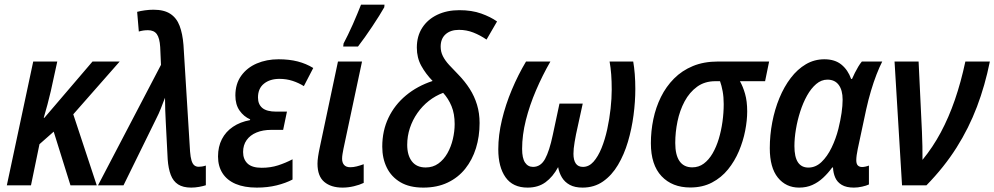

<svg xmlns="http://www.w3.org/2000/svg" viewBox="-20 -809 4340 838"><path d="M9.8 0 125 -540.5H230L201.7 -411.1Q195.3 -383.3 187.3 -353.3Q179.2 -323.2 170.9 -294.9H173.8L383.8 -540.5H502.4L299.8 -310.1L402.3 0H287.6L214.4 -234.4L152.3 -179.7L115.2 0Z M814.5 9.8Q778.8 9.8 757.3 -4.2Q735.8 -18.1 725.3 -45.7Q714.8 -73.2 711.9 -113.3L703.6 -274.4Q702.1 -299.8 701.2 -328.4Q700.2 -356.9 700.2 -382.3Q695.8 -371.6 691.4 -359.9Q687 -348.1 682.4 -336.4Q677.7 -324.7 672.6 -313.2Q667.5 -301.8 661.6 -290.5L519 0H407.7L682.6 -525.9L679.2 -603.5Q676.8 -643.1 664.3 -660.2Q651.9 -677.2 626 -677.2Q615.2 -677.2 605.5 -675.8Q595.7 -674.3 585.9 -671.4L578.6 -757.3Q592.8 -761.2 612.3 -763.9Q631.8 -766.6 649.9 -766.6Q696.3 -766.6 723.6 -748.5Q751 -730.5 763.9 -696.3Q776.9 -662.1 780.8 -612.8L809.6 -147Q811.5 -123 815.9 -108.4Q820.3 -93.8 828.1 -87.4Q835.9 -81.1 847.2 -81.1Q854 -81.1 861.8 -82.3Q869.6 -83.5 878.4 -86.4V-0.5Q866.7 3.4 849.1 6.6Q831.5 9.8 814.5 9.8Z M1100.6 9.8Q1046.4 9.8 1008.5 -6.3Q970.7 -22.5 951.2 -53Q931.6 -83.5 931.6 -126Q931.6 -168.9 948.5 -201.7Q965.3 -234.4 996.8 -255.6Q1028.3 -276.9 1071.3 -284.7L1071.8 -288.1Q1043.9 -300.3 1025.6 -326.4Q1007.3 -352.5 1007.3 -392.1Q1007.3 -442.9 1032.7 -478.3Q1058.1 -513.7 1100.8 -532Q1143.6 -550.3 1195.8 -550.3Q1242.2 -550.3 1279.3 -540.8Q1316.4 -531.2 1347.2 -512.2L1306.2 -433.1Q1283.7 -447.3 1256.8 -456.1Q1230 -464.8 1199.7 -464.8Q1158.2 -464.8 1132.1 -443.8Q1106 -422.9 1106 -383.3Q1106 -353.5 1125.2 -337.6Q1144.5 -321.8 1185.5 -321.8H1232.4L1215.8 -242.2H1164.1Q1127.4 -242.2 1099.6 -230.7Q1071.8 -219.2 1056.4 -197.5Q1041 -175.8 1041 -145.5Q1041 -113.8 1060.5 -95.2Q1080.1 -76.7 1122.1 -76.7Q1160.6 -76.7 1193.4 -87.2Q1226.1 -97.7 1256.8 -113.8V-25.4Q1227.1 -9.8 1187.5 0Q1147.9 9.8 1100.6 9.8Z M1475.1 9.8Q1424.8 9.8 1395.3 -15.1Q1365.7 -40 1365.7 -94.7Q1365.7 -107.9 1368.4 -126.2Q1371.1 -144.5 1376 -167L1455.1 -540.5H1560.1L1479 -159.2Q1476.6 -147.5 1474.9 -136.5Q1473.1 -125.5 1473.1 -116.2Q1473.1 -99.1 1481.9 -89.1Q1490.7 -79.1 1508.8 -79.1Q1522.5 -79.1 1536.9 -82.8Q1551.3 -86.4 1567.4 -92.3V-10.7Q1549.3 -2 1524.4 3.9Q1499.5 9.8 1475.1 9.8ZM1478 -606 1479.5 -619.1Q1487.8 -634.8 1498.5 -656.7Q1509.3 -678.7 1520 -702.9Q1530.8 -727.1 1540 -749.8Q1549.3 -772.5 1555.7 -788.6H1658.2L1657.2 -777.3Q1648.9 -762.2 1635 -740.2Q1621.1 -718.3 1605 -693.8Q1588.9 -669.4 1572.5 -646.5Q1556.2 -623.5 1542.5 -606Z M1827.6 9.8Q1767.1 9.8 1727.5 -13.7Q1688 -37.1 1668.2 -77.4Q1648.4 -117.7 1648.4 -168.9Q1648.4 -238.3 1675.5 -294.9Q1702.6 -351.6 1752 -392.6Q1801.3 -433.6 1868.2 -455.6Q1837.9 -486.8 1818.6 -522Q1799.3 -557.1 1799.3 -601.1Q1799.3 -651.4 1823 -688Q1846.7 -724.6 1888.7 -744.6Q1930.7 -764.6 1984.9 -764.6Q2039.1 -764.6 2080.1 -750Q2121.1 -735.4 2149.4 -715.3L2103.5 -636.2Q2075.7 -655.3 2045.9 -667Q2016.1 -678.7 1983.4 -678.7Q1946.3 -678.7 1924.8 -659.4Q1903.3 -640.1 1903.3 -605.5Q1903.3 -583 1913.1 -563.7Q1922.9 -544.4 1940.4 -525.4Q1958 -506.3 1980.5 -483.4Q2009.8 -453.1 2030.3 -420.9Q2050.8 -388.7 2062 -351.8Q2073.2 -314.9 2073.2 -272Q2073.2 -213.4 2057.4 -162.4Q2041.5 -111.3 2010.5 -72.5Q1979.5 -33.7 1933.6 -12Q1887.7 9.8 1827.6 9.8ZM1837.9 -78.1Q1869.6 -78.1 1893.3 -95.2Q1917 -112.3 1932.9 -140.4Q1948.7 -168.5 1956.5 -201.9Q1964.4 -235.4 1964.4 -267.6Q1964.4 -312.5 1950.7 -345.7Q1937 -378.9 1914.1 -403.8Q1880.4 -391.1 1851.8 -368.7Q1823.2 -346.2 1802 -315.9Q1780.8 -285.6 1769 -250.2Q1757.3 -214.8 1757.3 -176.8Q1757.3 -131.3 1777.8 -104.7Q1798.3 -78.1 1837.9 -78.1Z M2282.7 9.8Q2218.3 9.8 2186.5 -35.2Q2154.8 -80.1 2154.8 -157.2Q2154.8 -219.2 2170.7 -285.6Q2186.5 -352.1 2213.9 -417.2Q2241.2 -482.4 2275.9 -540.5H2382.3Q2347.7 -480.5 2319.6 -415Q2291.5 -349.6 2275.1 -284.4Q2258.8 -219.2 2258.8 -159.2Q2258.8 -118.7 2271.5 -99.6Q2284.2 -80.6 2306.6 -80.6Q2339.8 -80.6 2358.9 -115.2Q2377.9 -149.9 2392.6 -219.7L2421.9 -356.9H2523.4L2494.1 -222.7Q2490.7 -204.6 2488 -189.2Q2485.4 -173.8 2484.1 -161.1Q2482.9 -148.4 2482.9 -137.7Q2482.9 -109.9 2493.2 -95.2Q2503.4 -80.6 2524.4 -80.6Q2550.3 -80.6 2570.3 -103Q2590.3 -125.5 2605.5 -162.8Q2620.6 -200.2 2630.4 -245.1Q2640.1 -290 2645 -335Q2649.9 -379.9 2649.9 -417.5Q2649.9 -453.6 2647.7 -483.6Q2645.5 -513.7 2640.6 -540.5H2743.7Q2748 -516.1 2750.5 -485.4Q2752.9 -454.6 2752.9 -420.4Q2752.9 -365.7 2745.1 -306.2Q2737.3 -246.6 2720.7 -190.4Q2704.1 -134.3 2677.2 -89.1Q2650.4 -43.9 2612.1 -17.1Q2573.7 9.8 2522.5 9.8Q2488.8 9.8 2466.8 -2.2Q2444.8 -14.2 2432.6 -34.4Q2420.4 -54.7 2416 -79.6Q2393.1 -37.1 2361.1 -13.7Q2329.1 9.8 2282.7 9.8Z M2992.7 9.3Q2914.1 9.3 2867.4 -40Q2820.8 -89.4 2820.8 -184.1Q2820.8 -236.8 2831.5 -288.6Q2842.3 -340.3 2864.7 -385.7Q2887.2 -431.2 2921.9 -466.1Q2956.5 -501 3004.4 -520.8Q3052.2 -540.5 3113.8 -540.5H3336.9L3319.3 -454.6H3209.5Q3222.7 -431.6 3231.9 -399.4Q3241.2 -367.2 3241.2 -322.8Q3241.2 -283.7 3232.4 -238.5Q3223.6 -193.4 3205.1 -149.4Q3186.5 -105.5 3157.5 -69.6Q3128.4 -33.7 3087.4 -12.2Q3046.4 9.3 2992.7 9.3ZM3001.5 -78.6Q3029.8 -78.6 3051.8 -95Q3073.7 -111.3 3090.1 -139.4Q3106.4 -167.5 3117.2 -203.1Q3127.9 -238.8 3133.3 -277.8Q3138.7 -316.9 3138.7 -354.5Q3138.7 -385.7 3134 -410.9Q3129.4 -436 3122.6 -454.6H3102.1Q3055.7 -454.6 3022.5 -430.4Q2989.3 -406.2 2968 -366.5Q2946.8 -326.7 2937 -279.3Q2927.2 -231.9 2927.2 -185.1Q2927.2 -132.3 2946 -105.5Q2964.8 -78.6 3001.5 -78.6Z M3467.8 9.8Q3410.2 9.8 3375 -33.9Q3339.8 -77.6 3339.8 -162.1Q3339.8 -219.2 3350.6 -275.4Q3361.3 -331.5 3381.8 -381.1Q3402.3 -430.7 3431.4 -468.8Q3460.4 -506.8 3497.3 -528.6Q3534.2 -550.3 3578.1 -550.3Q3624 -550.3 3652.6 -526.9Q3681.2 -503.4 3694.8 -464.4H3698.7Q3704.1 -477.1 3711.2 -491.2Q3718.3 -505.4 3726.1 -518.3Q3733.9 -531.2 3741.7 -540.5H3830.6Q3818.4 -516.6 3805.7 -483.9Q3793 -451.2 3781.5 -412.6Q3770 -374 3760.7 -332L3723.6 -158.2Q3720.7 -144.5 3719 -131.8Q3717.3 -119.1 3717.3 -109.9Q3717.3 -93.8 3724.1 -86.9Q3731 -80.1 3742.7 -80.1Q3749 -80.1 3757.1 -81.8Q3765.1 -83.5 3772.5 -86.4V-3.9Q3761.2 1.5 3742.7 5.6Q3724.1 9.8 3707 9.8Q3673.8 9.8 3654.1 -2Q3634.3 -13.7 3625.5 -33.7Q3616.7 -53.7 3615.7 -78.1H3612.3Q3593.8 -52.7 3572.5 -33Q3551.3 -13.2 3525.6 -1.7Q3500 9.8 3467.8 9.8ZM3508.3 -77.6Q3540 -77.6 3565.4 -101.8Q3590.8 -126 3609.6 -164.8Q3628.4 -203.6 3639.2 -246.6Q3648.4 -284.2 3653.1 -316.2Q3657.7 -348.1 3657.7 -374Q3657.7 -415.5 3640.6 -438.5Q3623.5 -461.4 3591.3 -461.4Q3564.9 -461.4 3542.5 -442.4Q3520 -423.3 3502.4 -391.8Q3484.9 -360.4 3472.7 -322.3Q3460.4 -284.2 3453.9 -244.9Q3447.3 -205.6 3447.3 -171.4Q3447.3 -124 3462.6 -100.8Q3478 -77.6 3508.3 -77.6Z M3917 0 3884.3 -540.5H3989.3L4003.9 -233.9Q4005.4 -202.6 4005.9 -170.9Q4006.3 -139.2 4006.3 -111.3Q4051.3 -166 4086.2 -231.2Q4121.1 -296.4 4147.7 -373.5Q4174.3 -450.7 4193.4 -540.5H4300.3Q4279.3 -436 4243.9 -342.8Q4208.5 -249.5 4154.8 -164.6Q4101.1 -79.6 4023.4 0Z"/></svg>

Font: Open Sans SemiCondensed SemiBold
Style: Italic
Weight: 600
Width: 4
Italic angle: -12°
Designer: Monotype Design Team
Foundry: Monotype Imaging Inc.
Version: Version 3.000